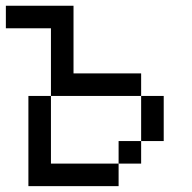

<svg xmlns="http://www.w3.org/2000/svg" viewBox="-20 -635 655 655"><path d="M384.6 -76.9H461.5V-153.8H384.6ZM384.6 -76.9V0H76.9V-307.7H153.8V-538.5H0V-615.4H230.8V-384.6H461.5V-307.7H153.8V-76.9ZM461.5 -153.8V-307.7H538.5V-153.8Z"/></svg>

Font: Mintsoda - Lime Green 13x16
Style: Regular
Weight: 400
Designer: Mintsoda-15
Version: Version 1.0